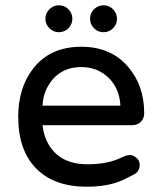

<svg xmlns="http://www.w3.org/2000/svg" viewBox="-20 -697 610 727"><path d="M441 -101Q459 -110 472 -110Q485 -110 497 -99Q509 -88 509 -74Q509 -48 487.5 -36.5Q466 -25 449 -17Q432 -9 412 -3Q367 10 308 10Q185 10 117 -59Q49 -128 49 -255Q49 -365 106 -438Q170 -520 288 -520Q400 -520 465 -444Q526 -373 526 -268Q526 -249 513.5 -236Q501 -223 480 -223H141Q149 -155 192 -115Q235 -75 312 -75Q389 -75 441 -101ZM288 -443Q199 -443 158 -364Q143 -336 141 -297H436Q432 -368 384 -409Q344 -443 288 -443ZM203 -677Q224 -677 239 -662Q254 -647 254 -626Q254 -605 239 -590Q224 -575 203 -575Q182 -575 167 -590Q152 -605 152 -626Q152 -647 167 -662Q182 -677 203 -677ZM372 -677Q393 -677 408 -662Q423 -647 423 -626Q423 -605 408 -590Q393 -575 372 -575Q351 -575 336 -590Q321 -605 321 -626Q321 -647 336 -662Q351 -677 372 -677Z"/></svg>

Font: Varela Round
Style: Regular
Weight: 400
Designer: Joe Prince
Foundry: Joe Prince
Version: Version 1.000